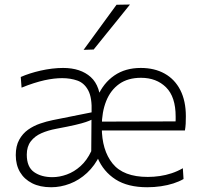

<svg xmlns="http://www.w3.org/2000/svg" viewBox="-20 -798 861 828"><path d="M615 9.5Q531 9.5 478.5 -24.2Q426 -58 401 -116.8Q376 -175.5 376 -251Q376 -325 401 -382.5Q426 -440 473.2 -472.5Q520.5 -505 587 -505Q646.5 -505 690.2 -480.5Q734 -456 757.8 -409.2Q781.5 -362.5 781.5 -296.5Q781.5 -279 780.8 -264.5Q780 -250 777.5 -235.5L736.5 -265.5Q737.5 -273.5 737.5 -281Q737.5 -288.5 737.5 -295.5Q737.5 -380.5 696 -421.5Q654.5 -462.5 588 -462.5Q531.5 -462.5 494 -435.8Q456.5 -409 437.8 -361.8Q419 -314.5 419 -254V-249Q419 -150.5 465.5 -92.8Q512 -35 617.5 -35Q643 -35 669 -38.8Q695 -42.5 720 -50.8Q745 -59 768.5 -72.5L771.5 -26Q752.5 -15 727.8 -7Q703 1 674.2 5.2Q645.5 9.5 615 9.5ZM206 -34Q236.5 -34 268.2 -45.5Q300 -57 327.5 -81.8Q355 -106.5 373.5 -146L374.5 -281.5Q365.5 -277 350.2 -271.8Q335 -266.5 305.2 -259.5Q275.5 -252.5 222 -242.5Q187 -236 158.5 -223.5Q130 -211 112.8 -188.5Q95.5 -166 95.5 -131Q95.5 -78 126.8 -56Q158 -34 206 -34ZM200.5 9.5Q152.5 9.5 118.5 -7.8Q84.5 -25 66.2 -56Q48 -87 48 -129Q48 -168.5 62.8 -195.2Q77.5 -222 101.2 -238.8Q125 -255.5 152.8 -265Q180.5 -274.5 207.5 -280L375 -313.5Q377.5 -376.5 360.5 -408.2Q343.5 -440 313.8 -450.5Q284 -461 248 -461Q231 -461 211.8 -458.8Q192.5 -456.5 171.2 -451.8Q150 -447 125.5 -439.2Q101 -431.5 73 -420L69.5 -466Q87.5 -474 109.2 -481Q131 -488 155.2 -493.5Q179.5 -499 204.2 -502Q229 -505 252 -505Q327.5 -505 371.2 -465.8Q415 -426.5 415 -338.5L402.5 -250.5L411.5 -130.5Q389 -83.5 355.2 -52.2Q321.5 -21 281.5 -5.8Q241.5 9.5 200.5 9.5ZM393.5 -235.5V-273.5L746.5 -274.5L777.5 -270.5V-235.5ZM340.5 -583Q376 -632 412 -681Q448 -730 482.5 -777.5L540.5 -778.5Q514.5 -745.5 488 -713.2Q461.5 -681 435.8 -648.8Q410 -616.5 384 -584.5Z"/></svg>

Font: Commissioner Thin ExtraLight
Style: Regular
Weight: 250
Version: Version 1.000